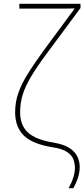

<svg xmlns="http://www.w3.org/2000/svg" viewBox="-20 -780 440 1002"><path d="M338 202Q372 141 371 92Q370 71 362.5 50.5Q355 30 330 13Q305 -4 251 -12Q148 -29 103.5 -73.5Q59 -118 59 -194Q59 -245 74.5 -291.5Q90 -338 124 -393Q158 -448 212 -522L370 -736Q340 -735 314 -735Q288 -735 260 -735H81V-760H400V-738L228 -506Q175 -435 143.5 -382.5Q112 -330 98.5 -286Q85 -242 85 -194Q85 -126 126 -88.5Q167 -51 258 -36Q313 -27 342.5 -7.5Q372 12 384 37.5Q396 63 396 92Q396 142 363 202Z"/></svg>

Font: Noto Sans Thin
Style: Regular
Weight: 100
Designer: Monotype Design Team
Foundry: Monotype Imaging Inc.
Version: Version 2.007